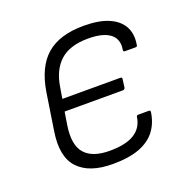

<svg xmlns="http://www.w3.org/2000/svg" viewBox="-98 -591 688 697"><g transform="rotate(-20 246.5 -242.0)"><path d="M224 12Q134 12 91.5 -33Q49 -78 64 -173L86 -316Q101 -409 151.5 -452.5Q202 -496 295 -496Q354 -496 391 -480Q428 -464 444 -435Q460 -406 453 -365Q453 -358 446 -358H405Q398 -358 399 -365Q406 -405 379 -426Q352 -447 294 -447Q224 -447 186.5 -413.5Q149 -380 139 -315L132 -273H356Q364 -273 362 -265L358 -234Q356 -227 349 -227H124L116 -176Q105 -104 134 -70.5Q163 -37 230 -37Q292 -37 325 -57.5Q358 -78 364 -118Q365 -125 371 -125H412Q419 -125 418 -118Q412 -77 390 -48Q368 -19 327.5 -3.5Q287 12 224 12Z"/></g></svg>

Font: Sofia Sans Light
Style: Italic
Weight: 300
Italic angle: -9°
Version: Version 4.100-B